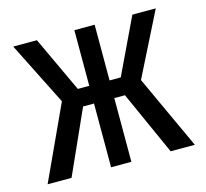

<svg xmlns="http://www.w3.org/2000/svg" viewBox="-82 -620 765 713"><g transform="rotate(-15 300.0 -263.5)"><path d="M261 0V-245H219L109 0H17L148 -284L26 -527H117L217 -313H261V-527H339V-313H382L484 -527H574L452 -284L583 0H490L380 -245H339V0Z"/></g></svg>

Font: Wlorlttqgufhjawjgtejqphaquk
Style: Regular
Weight: 400
Monospace: yes
Designer: Carrois Corporate & Edenspiekermann
Foundry: Carrois Corporate GbR & Edenspiekermann AG
Version: Version 2.001